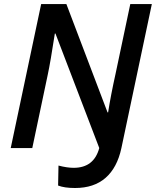

<svg xmlns="http://www.w3.org/2000/svg" viewBox="-20 -734 773 952"><path d="M352.1 198.2Q299.3 198.2 268.1 186L270 86.9Q312.5 98.1 345.2 98.1Q445.8 98.1 472.2 0L254.9 -567.9H252Q230 -424.8 216.8 -363.8L140.1 0H33.2L184.1 -713.9H309.1L513.2 -176.8H516.1Q528.8 -259.3 553.2 -369.1L626 -713.9H732.9L582 0Q561 97.7 503.4 147.9Q445.8 198.2 352.1 198.2Z"/></svg>

Font: Open Sans Semibold
Style: Italic
Weight: 600
Italic angle: -12°
Foundry: Ascender Corporation
Version: Version 1.10